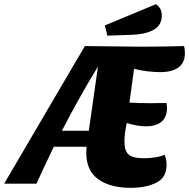

<svg xmlns="http://www.w3.org/2000/svg" viewBox="-80 -881 907 921"><path d="M563 -551 541 -389Q580 -386 643 -386Q695 -386 719 -387Q721 -369 721 -362Q721 -320 695 -297.5Q669 -275 620 -275Q579 -275 528 -291Q517 -239 517 -202Q517 -156 538 -139Q559 -122 608 -122Q669 -122 710 -138Q719 -116 719 -90Q719 -29 669.5 -4.5Q620 20 547 20Q449 20 391.5 -21Q334 -62 334 -147L335 -177H178Q127 -71 95 0H-60L327 -660L593 -657Q697 -657 803 -660Q807 -644 807 -626Q807 -580 776 -557.5Q745 -535 688 -535Q662 -535 627 -539Q592 -543 563 -551ZM390 -562Q299 -413 217 -254H346Q364 -385 390 -562ZM696 -807Q696 -759 656 -737.5Q616 -716 554 -714L435 -710L423 -759L668 -861Q682 -851 689 -838.5Q696 -826 696 -807Z"/></svg>

Font: Sansita ExtraBold Italic
Style: Regular
Weight: 800
Italic angle: -11°
Designer: Pablo Cosgaya
Foundry: Omnibus-Type
Version: Version 1.006